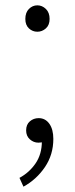

<svg xmlns="http://www.w3.org/2000/svg" viewBox="-20 -529 281 720"><path d="M120 -410Q102 -410 88.5 -422.5Q75 -435 75 -458Q75 -482 88.5 -495.5Q102 -509 120 -509Q138 -509 152 -495.5Q166 -482 166 -458Q166 -435 152 -422.5Q138 -410 120 -410ZM68 171 53 138Q90 118 113.5 83.5Q137 49 137 1L123 -64L162 -12Q154 -1 144.5 2.5Q135 6 124 6Q106 6 92 -6.5Q78 -19 78 -40Q78 -62 92 -74Q106 -86 125 -86Q150 -86 165 -65Q180 -44 180 -8Q180 51 148.5 97.5Q117 144 68 171Z"/></svg>

Font: Noto Sans KR Thin ExtraLight
Style: Regular
Weight: 250
Version: Version 2.004-H2;hotconv 1.0.118;makeotfexe 2.5.65603